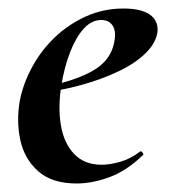

<svg xmlns="http://www.w3.org/2000/svg" viewBox="-20 -419 397 451"><path d="M160 12Q102 12 69.5 -17Q37 -46 27.5 -91Q18 -136 27 -185Q35 -224 56 -262.5Q77 -301 109 -331.5Q141 -362 182 -380.5Q223 -399 270 -399Q311 -399 331.5 -385Q352 -371 350 -345Q347 -319 323 -295Q299 -271 259.5 -252Q220 -233 171.5 -219.5Q123 -206 73 -201L75 -214Q146 -225 194 -250.5Q242 -276 249 -324Q253 -346 244.5 -359Q236 -372 218 -372Q195 -372 176.5 -351.5Q158 -331 144.5 -296Q131 -261 124 -218Q116 -167 123 -125Q130 -83 154 -57.5Q178 -32 219 -32Q238 -32 262.5 -39Q287 -46 309 -63Q311 -65 314.5 -61Q318 -57 316 -55Q278 -18 237.5 -3Q197 12 160 12Z"/></svg>

Font: Cormorant Garamond Light
Style: Bold Italic
Weight: 700
Italic angle: -10°
Version: Version 4.001